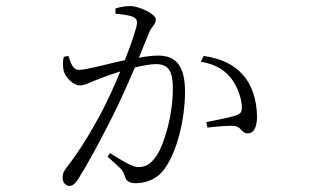

<svg xmlns="http://www.w3.org/2000/svg" viewBox="-20 -567 1040 632"><path d="M641 -364C692 -355 722 -335 744 -305C766 -274 774 -240 776 -221C777 -202 775 -194 759 -188C738 -180 686 -171 659 -165L663 -147C689 -150 738 -155 754 -152C776 -148 774 -128 796 -128C817 -128 826 -152 826 -182C826 -240 807 -290 781 -319C751 -353 714 -373 651 -383ZM360 -522C379 -520 407 -517 419 -511C429 -506 431 -500 431 -492C431 -478 414 -427 391 -369C335 -357 265 -337 240 -337C218 -337 213 -362 205 -383L190 -380C186 -366 187 -348 189 -337C193 -313 222 -286 242 -286C260 -286 271 -294 305 -307C320 -313 347 -323 376 -332C357 -286 336 -239 317 -203C273 -120 240 -69 199 -15C189 -2 186 6 186 18C186 35 198 45 207 45C218 45 226 40 237 23C268 -26 307 -98 350 -183C376 -235 402 -293 424 -345C450 -351 475 -356 493 -356C536 -356 549 -331 549 -275C549 -187 521 -95 497 -57C476 -25 458 -17 434 -17C417 -17 383 -37 342 -63L334 -51C376 -15 384 -6 388 5C394 24 398 36 427 36C466 36 499 19 520 -9C562 -65 589 -173 589 -265C589 -353 557 -384 501 -384C483 -384 458 -381 437 -377L471 -460C478 -479 493 -486 493 -503C493 -521 438 -547 408 -547C389 -547 373 -543 360 -539Z"/></svg>

Font: Noto Serif CJK SC ExtraLight
Style: Regular
Weight: 200
Designer: Ryoko NISHIZUKA 西塚涼子 (kana & ideographs); Frank Grießhammer (Latin, Greek & Cyrillic); Wenlong ZHANG 张文龙 (bopomofo); San
Foundry: Adobe
Version: Version 2.001;hotconv 1.1.0;makeotfexe 2.6.0